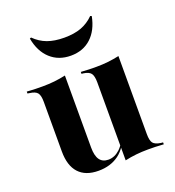

<svg xmlns="http://www.w3.org/2000/svg" viewBox="-120 -726 757 832"><g transform="rotate(-20 258.5 -309.5)"><path d="M197.6 -417.7V-208.9H72.6V-350.8Q72.6 -380.6 63.3 -392.3Q54 -404 28.2 -407.3L18.5 -408.9V-417.7Q41.1 -416.1 57.7 -415.7Q74.2 -415.3 90.3 -415.3Q119.4 -415.3 145.6 -418.1Q171.8 -421 197.6 -426.6ZM197.6 -208.9V-94.4Q197.6 -56.5 210.9 -37.9Q224.2 -19.4 250.8 -19.4Q279.8 -19.4 304 -41.9Q328.2 -64.5 346.8 -112.9L349.2 -109.7Q327.4 -46 288.7 -17.3Q250 11.3 194.4 11.3Q134.7 11.3 103.6 -22.6Q72.6 -56.5 72.6 -121.8V-208.9ZM319.4 0V-208.9H444.4V-66.9Q444.4 -37.1 453.2 -25.4Q462.1 -13.7 488.7 -9.7L498.4 -8.9V0Q475.8 -1.6 459.7 -2Q443.5 -2.4 426.6 -2.4Q397.6 -2.4 371.4 0.4Q345.2 3.2 319.4 8.9ZM444.4 -417.7V-208.9H319.4V-350.8Q319.4 -380.6 310.1 -392.7Q300.8 -404.8 275.8 -408.1L267.7 -408.9V-417.7Q290.3 -416.1 306.5 -415.7Q322.6 -415.3 337.9 -415.3Q366.9 -415.3 392.7 -418.1Q418.5 -421 444.4 -426.6ZM252.4 -498.4Q196 -498.4 158.5 -532.7Q121 -566.9 109.7 -629L116.1 -631.5Q141.9 -605.6 174.6 -593.5Q207.3 -581.5 252.4 -581.5Q297.6 -581.5 330.2 -593.5Q362.9 -605.6 388.7 -631.5L395.2 -629Q383.1 -566.9 346 -532.7Q308.9 -498.4 252.4 -498.4Z"/></g></svg>

Font: Playfair 144pt SemiCondensed ExtraBold
Style: Regular
Weight: 800
Width: 4
Designer: Claus Eggers Sørensen
Foundry: Claus Eggers Sørensen
Version: Version 2.203